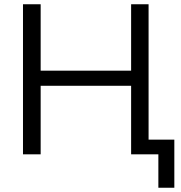

<svg xmlns="http://www.w3.org/2000/svg" viewBox="-20 -725 848 902"><path d="M88 0V-705H171V-393H596V-705H678V-69H799V157H724V0H596V-322H171V0Z"/></svg>

Font: Mulish
Style: Regular
Weight: 400
Designer: Vernon Adams
Foundry: Vernon Adams
Version: Version 3.603; ttfautohint (v1.8.3)